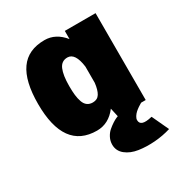

<svg xmlns="http://www.w3.org/2000/svg" viewBox="-167 -633 905 957"><g transform="rotate(-30 285.0 -154.5)"><path d="M486.5 0Q484 1.5 479.8 3.8Q475.5 6 465 13.2Q454.5 20.5 446.5 27.8Q438.5 35 431.8 45.5Q425 56 425 65.5Q425 104 493 87.5Q495 87 496 87L541 183.5Q497.5 197 448.8 200.8Q400 204.5 356.8 198Q313.5 191.5 285 168.5Q256.5 145.5 256.5 109.5Q256.5 88.5 266.2 69.5Q276 50.5 290 38.5Q304 26.5 318.2 17.2Q332.5 8 342 4L352 0H351.5L340.5 -49.5Q294.5 11 227 11Q38 11 38 -251Q38 -381.5 83.8 -446.2Q129.5 -511 224.5 -511Q288.5 -511 335.5 -453V-500H512.5V0ZM217 -251Q217 -220 219.5 -198.2Q222 -176.5 228.5 -158Q235 -139.5 247.8 -130.2Q260.5 -121 279 -121Q305.5 -121 318.2 -141.5Q331 -162 335.5 -201.5V-294.5Q324.5 -379 280 -379Q245.5 -379 231.2 -345.8Q217 -312.5 217 -251Z"/></g></svg>

Font: League Mono Narrow ExtraBold
Style: Regular
Weight: 800
Width: 3
Designer: Tyler Finck
Foundry: The League of Moveable Type / Tyler Finck
Version: Version 2.210